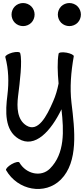

<svg xmlns="http://www.w3.org/2000/svg" viewBox="-20 -896 553 1265"><path d="M208 -800C208 -820 200 -840 186 -854C172 -868 152 -876 132 -876C112 -876 92 -868 78 -854C64 -840 56 -820 56 -800C56 -780 64 -760 78 -746C92 -732 112 -724 132 -724C152 -724 172 -732 186 -746C200 -760 208 -780 208 -800ZM513 -800C513 -820 505 -840 491 -854C477 -868 457 -876 437 -876C417 -876 397 -868 383 -854C369 -840 361 -820 361 -800C361 -780 369 -760 383 -746C397 -732 417 -724 437 -724C457 -724 477 -732 491 -746C505 -760 513 -780 513 -800ZM15 -520C37 -439 39 -354 29 -271C15 -161 10 -38 102 18C211 85 317 -35 385 -176C401 -34 408 116 309 215C251 273 152 251 108 175C104 167 80 172 56 186C32 200 16 218 20 225C97 359 276 392 381 287C497 170 473 -38 451 -218C439 -320 448 -423 466 -525C468 -533 446 -544 419 -549C391 -554 367 -551 366 -542C357 -491 359 -419 366 -346C358 -305 347 -266 330 -228C287 -128 230 -22 154 -69C93 -107 90 -188 99 -262C111 -357 128 -492 113 -546C111 -555 87 -556 60 -549C33 -541 13 -529 15 -520Z"/></svg>

Font: Nupuram Condensed Medium
Style: Regular
Weight: 500
Width: 3
Designer: Santhosh Thottingal (santhosh.thottingal@gmail.com)
Foundry: SMC
Version: Version 1.000